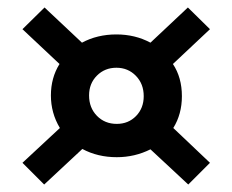

<svg xmlns="http://www.w3.org/2000/svg" viewBox="-20 -493 621 513"><path d="M466 -236Q466 -188 443 -151L541 -58L483 0L382 -94Q340 -73 292 -73Q241 -73 200 -95L98 0L40 -58L140 -151Q116 -191 116 -238Q116 -285 139 -322L40 -415L99 -473L199 -379Q240 -401 291 -401Q341 -401 382 -379L482 -473L541 -415L442 -322Q466 -286 466 -236ZM292 -162Q323 -162 343.5 -183Q364 -204 364 -236Q364 -269 343 -290.5Q322 -312 291 -312Q260 -312 239 -291Q218 -270 218 -238Q218 -205 239 -183.5Q260 -162 292 -162Z"/></svg>

Font: EauTest
Style: Bold
Weight: 700
Designer: Christian Thalmann (Catharsis Fonts)
Version: Version 0.001;PS 000.001;hotconv 1.0.88;makeotf.lib2.5.64775